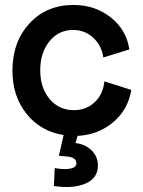

<svg xmlns="http://www.w3.org/2000/svg" viewBox="-20 -532 572 769"><path d="M199.2 141.1Q238.3 148.4 262.2 143.3Q286.1 138.2 286.1 121.1Q286.1 110.4 276.9 103.5Q267.6 96.7 251 95.2L215.8 91.8L234.9 8.8Q143.1 -5.4 86.4 -75.9Q29.8 -146.5 29.8 -249Q29.8 -364.3 98.1 -438.2Q166.5 -512.2 273.9 -512.2Q360.8 -512.2 423.8 -462.2Q486.8 -412.1 498 -334L394 -301.8Q386.7 -350.6 353 -381.3Q319.3 -412.1 272.9 -412.1Q214.8 -412.1 178 -366.5Q141.1 -320.8 141.1 -251Q141.1 -180.2 178.7 -135.5Q216.3 -90.8 275.9 -90.8Q325.2 -90.8 359.1 -122.6Q393.1 -154.3 397.9 -206.1L505.9 -171.9Q493.2 -93.3 433.6 -42.7Q374 7.8 291 12.2L282.2 41Q321.3 45.4 346.7 70.3Q372.1 95.2 372.1 130.9Q372.1 182.1 322 203.4Q272 224.6 195.8 212.9Z"/></svg>

Font: Apfel Grotezk Mittel
Style: Regular
Weight: 500
Designer: Luigi Gorlero
Foundry: © 2023, Luigi Gorlero & Collletttivo
Version: Version 2.000;Glyphs 3.2 (3217)